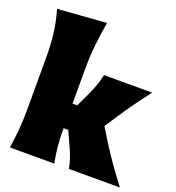

<svg xmlns="http://www.w3.org/2000/svg" viewBox="-154 -1001 1028 1124"><g transform="rotate(20 360.0 -439.5)"><path d="M34.7 0Q43.9 -61 49.1 -119.1Q54.2 -177.2 54.2 -250.5V-577.6Q54.2 -647.5 45.9 -716.1Q37.6 -784.7 16.6 -856.9L319.8 -879.4Q307.6 -811.5 299.6 -736.1Q291.5 -660.6 291.5 -577.6V-366.7H320.8L357.9 -444.8Q375 -480.5 387.5 -515.6Q399.9 -550.8 407.7 -586.4H708Q665 -532.2 627.4 -479.2Q589.8 -426.3 554.7 -372.1L511.7 -307.1L565.4 -220.2Q600.1 -165 638.7 -110.1Q677.2 -55.2 720.2 0H401.9Q396.5 -32.7 385 -65.7Q373.5 -98.6 358.4 -130.4L320.3 -213.4H291.5V-200.7Q291.5 -147.5 296.4 -99.6Q301.3 -51.8 311 0Z"/></g></svg>

Font: Pinar DS1 Black
Style: Regular
Weight: 900
Designer: Amin Abedi
Version: Version 3.000